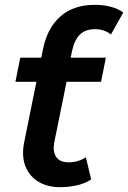

<svg xmlns="http://www.w3.org/2000/svg" viewBox="-20 -769 531 796"><path d="M229 7Q177 7 139.5 -15.5Q102 -38 85.5 -79.5Q69 -121 80 -178L131 -430H44L64 -530H151L159 -568Q176 -652 230 -700.5Q284 -749 374 -749Q408 -749 439 -741Q470 -733 491 -717L440 -626Q413 -648 374 -648Q334 -648 311.5 -626Q289 -604 279 -559L273 -530H419L399 -430H256L205 -179Q198 -142 212.5 -119Q227 -96 266 -96Q303 -96 336 -117L358 -25Q330 -7 296 0Q262 7 229 7Z"/></svg>

Font: Montserrat SemiBold
Style: Italic
Weight: 600
Italic angle: -11.3°
Designer: Julieta Ulanovsky
Foundry: Julieta Ulanovsky
Version: Version 9.000; ttfautohint (v1.8.4.7-5d5b)